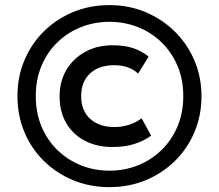

<svg xmlns="http://www.w3.org/2000/svg" viewBox="-20 -730 878 770"><path d="M419 20.5Q340.5 20.5 273.5 -7.2Q206.5 -35 156 -84.5Q105.5 -134 77.8 -200.5Q50 -267 50 -344.5Q50 -422 78 -488.5Q106 -555 156.2 -604.5Q206.5 -654 273.5 -681.8Q340.5 -709.5 419 -709.5Q497 -709.5 564 -681.2Q631 -653 681.5 -603Q732 -553 760 -486.8Q788 -420.5 788 -344.5Q788 -267 760 -200.5Q732 -134 681.5 -84.5Q631 -35 564 -7.2Q497 20.5 419 20.5ZM419 -45.5Q479.5 -45.5 532.8 -66.8Q586 -88 627 -127.5Q668 -167 691.5 -222Q715 -277 715 -344.5Q715 -412 691.5 -466.8Q668 -521.5 627 -561Q586 -600.5 532.5 -621.5Q479 -642.5 419 -642.5Q359 -642.5 305.5 -621.5Q252 -600.5 211 -561Q170 -521.5 146.8 -466.8Q123.5 -412 123.5 -344.5Q123.5 -277 146.8 -222Q170 -167 211 -127.5Q252 -88 305.2 -66.8Q358.5 -45.5 419 -45.5ZM431 -140.5Q368 -140.5 320.2 -165.5Q272.5 -190.5 245.8 -236Q219 -281.5 219 -344Q219 -403.5 246.2 -449.5Q273.5 -495.5 321.5 -522Q369.5 -548.5 431.5 -548.5Q480 -548.5 514.5 -536.8Q549 -525 576 -503L534 -435Q516 -451.5 492 -460Q468 -468.5 437.5 -468.5Q376.5 -468.5 341 -435.2Q305.5 -402 305.5 -344.5Q305.5 -286.5 341.5 -253.5Q377.5 -220.5 439.5 -220.5Q467.5 -220.5 495.2 -228.8Q523 -237 548 -255.5L586 -186Q557.5 -165 519.5 -152.8Q481.5 -140.5 431 -140.5Z"/></svg>

Font: Geologica Cursive SemiBold
Style: Regular
Weight: 600
Designer: Sindre Bremnes, Frode Helland
Foundry: Monokrom Skriftforlag AS
Version: Version 1.010;gftools[0.9.28]